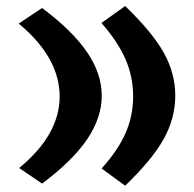

<svg xmlns="http://www.w3.org/2000/svg" viewBox="-20 -585 627 621"><path d="M384.8 -565.4Q472.2 -481.4 509.5 -414.8Q546.9 -348.1 546.9 -275.4Q546.9 -202.6 509.5 -135.5Q472.2 -68.4 384.8 15.6L308.6 -40Q362.3 -99.6 386.5 -155.3Q410.6 -210.9 410.6 -272.9Q410.6 -336.4 386 -393.3Q361.3 -450.2 308.1 -510.7ZM116.2 -559.1Q215.3 -484.9 262.2 -415.5Q309.1 -346.2 309.1 -275.4Q309.1 -204.6 262.2 -135Q215.3 -65.4 116.2 8.8L42 -41.5Q172.9 -149.4 172.9 -272.9Q172.9 -398.9 40.5 -508.8Z"/></svg>

Font: Pinar DS1 ExtraBold
Style: Regular
Weight: 800
Designer: Amin Abedi
Version: Version 3.000